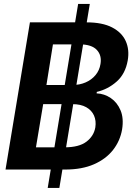

<svg xmlns="http://www.w3.org/2000/svg" viewBox="-20 -838 660 949"><path d="M215.8 90.8 366.2 -818.4H423.8L273.4 90.8ZM7.3 0 127.9 -727.5H407.2Q485.8 -727.5 533.9 -702.6Q582 -677.7 601.3 -635.3Q620.6 -592.8 611.3 -539.1Q599.6 -472.7 556.4 -434.6Q513.2 -396.5 458.5 -383.8L457.5 -376.5Q495.6 -375 527.6 -353.3Q559.6 -331.5 575.9 -292.5Q592.3 -253.4 583.5 -198.2Q573.7 -141.6 538.8 -96.9Q503.9 -52.2 444.6 -26.1Q385.3 0 302.2 0ZM157.7 -109.9H299.8Q370.6 -109.9 407.2 -137.7Q443.8 -165.5 451.2 -208.5Q456.1 -241.2 444.6 -267.1Q433.1 -293 406.2 -308.1Q379.4 -323.2 338.4 -323.2H193.4ZM209.5 -418H339.8Q374 -418 403.3 -430.7Q432.6 -443.4 452.1 -466.8Q471.7 -490.2 476.6 -521.5Q483.9 -564 458.7 -591.1Q433.6 -618.2 375.5 -618.7H241.7Z"/></svg>

Font: Inter Tight SemiBold
Style: Italic
Weight: 600
Italic angle: -9.39999°
Designer: Rasmus Andersson
Foundry: rsms
Version: Version 3.004